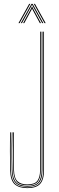

<svg xmlns="http://www.w3.org/2000/svg" viewBox="-20 -963 302 988"><path d="M120.5 5Q78.2 5 55.9 -14.6Q33.5 -34.2 32.2 -88Q31.2 -137.2 31.1 -185.6Q31 -234 32.5 -282.2H36.5Q35.5 -250.8 35.2 -219.2Q35 -187.8 35.2 -155.1Q35.5 -122.5 36.2 -88.2Q37.5 -38.2 57.9 -18.6Q78.2 1 120.5 1Q164.5 1 183.5 -19.8Q202.5 -40.5 202.5 -88V-800H206.5V-88Q206.5 -38.2 186.6 -16.6Q166.8 5 120.5 5ZM120.5 -2.2Q80.5 -2.2 61 -21.2Q41.5 -40.2 40.2 -88.2Q39.5 -120.2 39.2 -153Q39 -185.8 39.2 -218.2Q39.5 -250.8 40.5 -282.2H44.2Q43 -239.5 42.8 -189.5Q42.5 -139.5 44 -88.2Q45.2 -44 63 -25.2Q80.8 -6.5 120.2 -6.5Q163.5 -6.5 178.9 -27.2Q194.2 -48 194.2 -87V-800H198.5V-88Q198.5 -42.5 180.4 -22.4Q162.2 -2.2 120.5 -2.2ZM120.2 -10Q79.2 -10 64.4 -29.9Q49.5 -49.8 48.2 -87.2Q47.2 -126 46.9 -156Q46.5 -186 46.9 -215.5Q47.2 -245 48.2 -282.2H52.2Q51.5 -253.8 51 -221.9Q50.5 -190 50.8 -156.2Q51 -122.5 52 -88.2Q53.2 -45.8 70.5 -29.9Q87.8 -14 120.2 -14Q158.8 -14 172.5 -32.9Q186.2 -51.8 186.2 -87V-800H190.2V-87Q190.2 -50 175.8 -30Q161.2 -10 120.2 -10ZM75 -844 130 -943H136L81 -844ZM87 -844 142 -943H148L203 -844H197L150 -929.2L146 -937.5H144L140 -929.2L93 -844ZM99 -844 139 -917.8 144 -928.8H146L151 -917.8L191 -844H185L147.5 -913.2L146 -918H144L142.5 -913.2L105 -844ZM209 -844 154 -943H160L215 -844Z"/></svg>

Font: Big Shoulders Inline Thin
Style: Regular
Weight: 100
Designer: Patric King
Foundry: XO Type Co
Version: Version 2.002